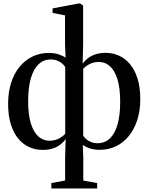

<svg xmlns="http://www.w3.org/2000/svg" viewBox="-20 -838 841 1088"><path d="M271 230V199.5L349 185V54.5L352 -49.5Q342.5 -36 325.8 -21.8Q309 -7.5 283.5 2Q258 11.5 222 11.5Q181.5 11.5 146 -4.2Q110.5 -20 83.5 -52.5Q56.5 -85 41.2 -134.2Q26 -183.5 26 -250Q26 -315.5 42.8 -368.2Q59.5 -421 90.5 -459Q121.5 -497 164 -517.5Q206.5 -538 257 -538Q289.5 -538 314 -529.5Q338.5 -521 351.5 -511L348.5 -589V-751L278 -765V-790.5L427 -818.5H433.5L451 -806.5V-589L448.5 -477.5Q458 -491.5 475 -505.5Q492 -519.5 517.5 -529Q543 -538.5 579 -538.5Q619.5 -538.5 654.8 -522.5Q690 -506.5 717 -474Q744 -441.5 759.5 -392.2Q775 -343 775 -276.5Q775 -211.5 758 -158.5Q741 -105.5 710.2 -67.5Q679.5 -29.5 637.2 -9.2Q595 11 544.5 11Q511 11 486.8 2.2Q462.5 -6.5 449 -16.5L452 54.5V185L530.5 199.5V230ZM260.5 -40.5Q290 -40.5 313.8 -53Q337.5 -65.5 349.5 -80V-458Q343.5 -468.5 332.2 -478.2Q321 -488 304.8 -494.5Q288.5 -501 267.5 -501Q227.5 -501 198.8 -474Q170 -447 154.8 -394.5Q139.5 -342 139.5 -265.5Q139.5 -188 155 -138.2Q170.5 -88.5 197.8 -64.5Q225 -40.5 260.5 -40.5ZM533.5 -26.5Q573.5 -26.5 602.2 -53.2Q631 -80 646 -132.2Q661 -184.5 661 -261Q661 -339 645.5 -389Q630 -439 602.8 -463Q575.5 -487 540.5 -487Q511 -487 487.5 -474.8Q464 -462.5 451.5 -447.5V-69Q457.5 -59 468.8 -49.2Q480 -39.5 496.2 -33Q512.5 -26.5 533.5 -26.5Z"/></svg>

Font: Merriweather 96pt Medium
Style: Regular
Weight: 500
Version: Version 2.100